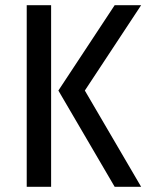

<svg xmlns="http://www.w3.org/2000/svg" viewBox="-20 -720 584 740"><path d="M422 0H524L307 -371L524 -700H422L205 -371ZM83 0H177V-700H83Z"/></svg>

Font: Cabin Condensed
Style: Regular
Weight: 400
Designer: Pablo Impallari
Foundry: Pablo Impallari. www.impallari.com Igino Marini. www.ikern.com
Version: Version 1.006